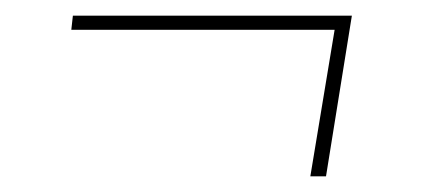

<svg xmlns="http://www.w3.org/2000/svg" viewBox="-20 -369 540 245"><path d="M396 -144H376L407 -331H71L73 -349H429Z"/></svg>

Font: Iosevka SS04 Thin
Style: Italic
Weight: 100
Italic angle: -9°
Monospace: yes
Designer: Belleve Invis
Foundry: Belleve Invis
Version: Version 19.0.0; ttfautohint (v1.8.4)